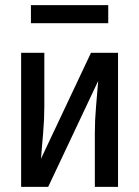

<svg xmlns="http://www.w3.org/2000/svg" viewBox="-20 -725 540 745"><path d="M62 0V-520H152V-312Q152 -261 147.5 -210.5Q143 -160 139 -109L333 -520H438V0H348V-208Q348 -259 352.5 -309.5Q357 -360 361 -411L167 0ZM100 -635V-705H400V-635Z"/></svg>

Font: Iosevka Term Curly Medium
Style: Regular
Weight: 500
Designer: Belleve Invis
Foundry: Belleve Invis
Version: Version 32.3.0